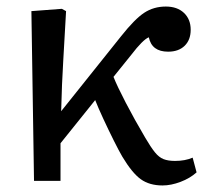

<svg xmlns="http://www.w3.org/2000/svg" viewBox="-20 -553 669 587"><path d="M477 14Q437 14 410.5 -5Q384 -24 354 -74Q344 -91 328 -123Q312 -155 296 -189.5Q280 -224 271 -247L165 -115V0H84L76 -519L169 -526L182 -519Q178 -443 173.5 -370Q169 -297 167 -213L350 -442Q392 -495 421 -514Q450 -533 487 -533Q522 -533 542.5 -513.5Q563 -494 563 -462Q563 -431 544.5 -413Q526 -395 494 -395Q444 -395 435 -439Q417 -432 381 -385L327 -318Q338 -290 364.5 -239Q391 -188 424 -132Q441 -103 453.5 -87.5Q466 -72 480 -66.5Q494 -61 515 -61Q546 -61 569 -71L581 -26Q561 -8 532 3Q503 14 477 14Z"/></svg>

Font: Literata 7pt
Style: Regular
Weight: 400
Designer: Latin by Veronika Burian and Jose Scaglione. Greek by Irene Vlachou. Cyrillic by Vera Evstafieva.
Foundry: TypeTogether
Version: Version 3.002